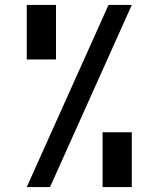

<svg xmlns="http://www.w3.org/2000/svg" viewBox="-20 -755 640 775"><path d="M88 -515V-735H206V-515ZM88 0 418 -735H512L182 0ZM394 0V-221H512V0Z"/></svg>

Font: Zed Mono Extended
Style: Regular
Weight: 400
Width: 7
Monospace: yes
Designer: Belleve Invis
Foundry: Belleve Invis
Version: Version 1.0.0; ttfautohint (v1.8.4)